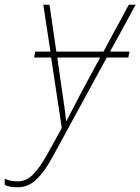

<svg xmlns="http://www.w3.org/2000/svg" viewBox="-130 -548 593 811"><path d="M-56 243Q-90 243 -110 233V207Q-99 212 -86 215Q-73 218 -54 218Q-20 218 8.5 190Q37 162 70 103L131 -7L86 -305H14L19 -330H83L53 -528H79L108 -330H307L414 -528H443L335 -330H417L412 -305H321L92 115Q59 176 24.5 209.5Q-10 243 -56 243ZM149 -37H151Q162 -59 179 -91.5Q196 -124 219 -168L293 -305H112L131 -172Q138 -126 142.5 -93Q147 -60 149 -37Z"/></svg>

Font: Noto Sans Disp Thin
Style: Italic
Weight: 100
Italic angle: -12°
Designer: Monotype Design Team
Foundry: Monotype Imaging Inc.
Version: Version 2.000;GOOG;noto-source:20170915:90ef993387c0